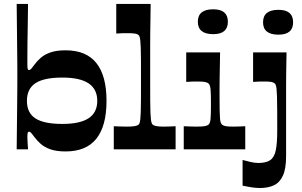

<svg xmlns="http://www.w3.org/2000/svg" viewBox="-20 -760 1535 977"><path d="M313.7 10.6Q266.7 10.6 236.2 -0.3Q205.7 -11.3 187.4 -27.8Q169 -44.3 157.7 -59.3Q145.7 -76 139.5 -82.8Q133.3 -89.7 128.3 -89.7Q122 -89.7 120.7 -82.7Q119.3 -75.7 119.3 -60.4Q119.3 -49.4 120.5 -33Q121.7 -16.7 122.7 0H64.9Q65.9 -85.5 66.4 -143.4Q66.9 -201.2 67.4 -238.4Q67.9 -275.6 68 -299.2Q68.2 -322.8 68.2 -338.9Q68.2 -355 68.2 -371Q68.2 -386.9 68.2 -402.9Q68.2 -418.8 68 -442.1Q67.9 -465.4 67.4 -502.4Q66.9 -539.4 66.4 -597Q65.9 -654.5 64.9 -740H122.7Q122 -682.1 121.2 -632.9Q120.3 -583.7 119.8 -544.1Q119.3 -504.4 119.3 -476.5Q119.3 -448.6 119.3 -433Q119.3 -417.7 120.7 -410.7Q122 -403.7 128.3 -403.7Q133.3 -403.7 139.5 -410.6Q145.7 -417.4 157.7 -434.1Q169 -449.7 187.4 -465.9Q205.7 -482 236.2 -493Q266.7 -504 313.7 -504Q418.4 -504 470.2 -439.4Q522 -374.7 522 -246.7Q522 -118.7 470.2 -54Q418.4 10.6 313.7 10.6ZM297 -129.4Q387.3 -129.4 431.1 -158.5Q474.9 -187.5 474.9 -246.7Q474.9 -305.9 431.1 -335.6Q387.3 -365.3 297 -365.3Q203.6 -365.3 160.3 -336.6Q117 -307.8 117 -246.7Q117 -185.6 160.3 -157.5Q203.6 -129.4 297 -129.4Z M559 0V-117.7Q575.3 -117 591 -116.4Q606.7 -115.7 624.4 -115.7Q651.7 -115.7 665.2 -118.2Q678.8 -120.7 684.1 -125Q687.8 -127.7 690.1 -133.7Q692.4 -139.7 693.9 -152.9Q695.4 -166 696.3 -190.5Q697.1 -214.9 697.3 -254.7Q697.4 -294.4 697.4 -353.6Q697.4 -412.1 697.3 -451.7Q697.1 -491.3 696.3 -515.9Q695.4 -540.5 693.9 -553.9Q692.4 -567.2 690.1 -573.5Q687.8 -579.8 684.1 -582.5Q678.8 -587.2 666.3 -589.2Q653.7 -591.2 631.1 -591.2Q615.4 -591.2 601.7 -590.9Q588 -590.5 571.6 -589.2V-740H746.6Q745.9 -690.2 745.4 -654.2Q744.9 -618.3 744.5 -588Q744.2 -557.6 744.2 -524.2Q744.2 -490.7 744.2 -446.7Q744.2 -402.8 744.2 -339.5Q744.2 -284.4 744.4 -247.3Q744.5 -210.2 745.5 -187.4Q746.5 -164.7 748 -152.2Q749.5 -139.7 751.9 -133.7Q754.2 -127.7 757.9 -125Q763.6 -120.4 776.9 -118Q790.3 -115.7 815.6 -115.7Q831.6 -115.7 845.1 -116.4Q858.6 -117 873.6 -117.7V0Z M915 0V-117.7Q931 -117 946.5 -116.4Q962 -115.7 979.4 -115.7Q1007.4 -115.7 1021.1 -118Q1034.8 -120.4 1040.1 -125Q1044.8 -128.7 1047.4 -135.4Q1050.1 -142 1051.3 -153.7Q1052.4 -165.3 1052.9 -183.7Q1053.4 -202.1 1053.4 -230Q1053.4 -257.5 1052.9 -276Q1052.4 -294.6 1051.3 -306.4Q1050.1 -318.2 1047.4 -325.2Q1044.8 -332.2 1040.1 -335.9Q1034.8 -340.6 1022.3 -342.9Q1009.7 -345.2 986.7 -345.2Q971 -345.2 957.5 -344.9Q944 -344.6 927.6 -343.2V-493.4H1099.9Q1099.2 -453.6 1098.7 -422.3Q1098.2 -390.9 1097.7 -365.2Q1097.2 -339.4 1097.2 -315.9Q1097.2 -292.5 1097.2 -268.8Q1097.2 -226.2 1097.7 -199.8Q1098.2 -173.3 1099.4 -158.4Q1100.5 -143.4 1103.4 -136Q1106.2 -128.7 1110.9 -125Q1116.5 -120.4 1128.6 -118Q1140.6 -115.7 1168.9 -115.7Q1183.6 -115.7 1198.4 -116.4Q1213.3 -117 1228 -117.7V0ZM1065.1 -586.2Q986.7 -586.2 986.7 -649.3Q986.7 -712.7 1065.1 -712.7Q1139.6 -712.7 1139.6 -649.3Q1139.6 -586.2 1065.1 -586.2Z M1397 -583.6Q1318.5 -583.6 1318.5 -646.6Q1318.5 -710 1397 -710Q1471.5 -710 1471.5 -646.6Q1471.5 -583.6 1397 -583.6ZM1214.4 54Q1234.4 59.3 1255.4 64.3Q1276.3 69.3 1295.3 69.3Q1314.4 69.3 1329.4 65.6Q1344.4 62 1354.4 55.3Q1376.1 40.6 1383.4 4.4Q1390.7 -31.8 1390.7 -95.9Q1390.7 -158.9 1390.5 -200.9Q1390.3 -242.9 1389.5 -268.4Q1388.7 -294 1387.2 -307.6Q1385.7 -321.2 1383.3 -327.2Q1381 -333.2 1377.3 -335.9Q1372 -340.6 1361.1 -342.9Q1350.3 -345.2 1327.3 -345.2Q1311.6 -345.2 1297.9 -344.9Q1284.2 -344.6 1267.9 -343.2V-493.4H1438.1Q1437.4 -459 1436.9 -428.3Q1436.4 -397.6 1436.1 -370Q1435.8 -342.4 1435.8 -316Q1435.8 -289.5 1435.8 -263.7Q1435.8 -237.9 1435.8 -211.9Q1435.8 -181.9 1435.8 -154.9Q1435.8 -127.9 1435.8 -99.8Q1435.8 -71.8 1435.8 -38.9Q1435.8 -6.1 1435.8 35.2Q1435.8 98.6 1419.6 133.8Q1403.4 169 1373.9 182.8Q1344.4 196.7 1303 196.7Q1282.7 196.7 1259.9 193.2Q1237 189.7 1214.4 185Z"/></svg>

Font: Ojuju ExtraLight
Style: Regular
Weight: 200
Designer: Chisaokwu Joboson, Mirko Velimirovic
Foundry: Udi Foundry
Version: Version 1.000